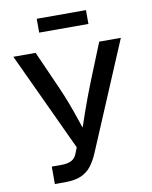

<svg xmlns="http://www.w3.org/2000/svg" viewBox="-97 -983 833 1054"><g transform="rotate(-10 319.0 -455.5)"><path d="M122.1 0V-97.2H175.3Q211.4 -97.2 232.2 -108.4Q252.9 -119.6 262.7 -145.5L275.4 -177.7L19 -727.5H143.1L234.4 -522Q258.8 -467.3 277.1 -418.2Q295.4 -369.1 310.8 -323.2Q326.2 -277.3 341.8 -231.4H309.6Q331.5 -295.4 356.2 -366.5Q380.9 -437.5 414.6 -522L497.6 -727.5H618.2L364.3 -126.5Q347.7 -87.9 325.9 -59.6Q304.2 -31.2 269.5 -15.6Q234.9 0 179.7 0ZM456.1 -910.6V-833.5H181.6V-910.6Z"/></g></svg>

Font: Inter 20pt Medium
Style: Regular
Weight: 500
Version: Version 4.001;git-66647c0bb